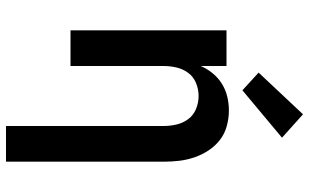

<svg xmlns="http://www.w3.org/2000/svg" viewBox="-215 -600 1030 640"><g transform="rotate(90 300.0 -280.0)"><path d="M400 215V-310Q400 -332 395 -353.5Q390 -375 377 -392.5Q364 -410 343 -418.5Q322 -427 300 -427Q278 -427 257 -418.5Q236 -410 223 -392.5Q210 -375 205 -353.5Q200 -332 200 -310V0H81V-520H200V-434Q209 -455 224 -473.5Q239 -492 259 -504.5Q279 -517 302 -522.5Q325 -528 348 -528Q374 -528 400 -521Q426 -514 446.5 -498Q467 -482 481.5 -460Q496 -438 504.5 -413Q513 -388 516 -362Q519 -336 519 -310V215ZM281 -573 222 -627 361 -775 439 -705Z"/></g></svg>

Font: Zed Sans Extended
Style: Bold
Weight: 700
Width: 7
Designer: Belleve Invis
Foundry: Belleve Invis
Version: Version 1.0.0; ttfautohint (v1.8.4)